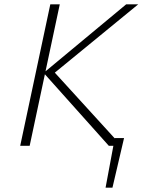

<svg xmlns="http://www.w3.org/2000/svg" viewBox="-20 -678 672 893"><path d="M471 195 514 -36H557L503 195ZM486 0 183 -339 567 -658H623L219 -327L225 -351L545 0ZM74 0 214 -658H258L118 0Z"/></svg>

Font: Ysabeau ExtraLight
Style: Italic
Weight: 250
Italic angle: -12°
Version: Version 2.000;gftools[0.9.27.dev2+g8671c4b]